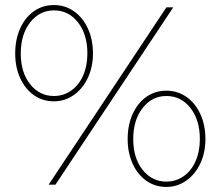

<svg xmlns="http://www.w3.org/2000/svg" viewBox="-20 -729 871 758"><path d="M637 -700H664L199 0H172ZM40 -518Q40 -573 59.5 -616.5Q79 -660 113.5 -684.5Q148 -709 193 -709Q237 -709 272 -684.5Q307 -660 327 -616.5Q347 -573 347 -518Q347 -465 327 -422Q307 -379 271.5 -354Q236 -329 193 -329Q148 -329 113.5 -353.5Q79 -378 59.5 -421Q40 -464 40 -518ZM325 -518Q325 -593 288 -640.5Q251 -688 193 -688Q136 -688 99 -640.5Q62 -593 62 -518Q62 -443 99 -396.5Q136 -350 193 -350Q230 -350 260.5 -371Q291 -392 308 -430.5Q325 -469 325 -518ZM484 -180Q484 -235 503.5 -278.5Q523 -322 557.5 -346.5Q592 -371 637 -371Q681 -371 716 -346.5Q751 -322 771 -278.5Q791 -235 791 -180Q791 -127 771 -84Q751 -41 715.5 -16Q680 9 637 9Q592 9 557.5 -15.5Q523 -40 503.5 -83Q484 -126 484 -180ZM769 -180Q769 -255 732 -302.5Q695 -350 637 -350Q580 -350 543 -302.5Q506 -255 506 -180Q506 -105 543 -58.5Q580 -12 637 -12Q674 -12 704.5 -33Q735 -54 752 -92.5Q769 -131 769 -180Z"/></svg>

Font: Easer Grotesk Variable
Style: Regular
Weight: 400
Designer: Boardeaser, Bonnie Shaver-Troup, Thomas Jockin
Foundry: Lexend
Version: Version 1.001;Glyphs 3.1.2 (3151)